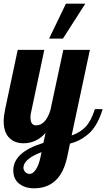

<svg xmlns="http://www.w3.org/2000/svg" viewBox="-28 -770 576 1040"><path d="M315 -500H459L360 -36Q408 -53 437 -84.5Q466 -116 486 -179H528Q514 -132 493.5 -97Q473 -62 447.5 -41.5Q422 -21 400 -10Q378 1 351 8L336 80Q300 250 156 250Q108 250 76 225Q44 200 44 153Q44 54 207 4L219 -50Q169 6 99 6Q51 6 21.5 -24Q-8 -54 -8 -114Q-8 -141 0 -179L68 -500H212L140 -160Q137 -148 137 -135Q137 -91 167 -91Q219 -91 245 -173ZM99 139Q99 151 108.5 161.5Q118 172 133 172Q150 172 166 148.5Q182 125 191 83L197 54Q99 91 99 139ZM238 -561 329 -750H434L313 -561Z"/></svg>

Font: Lobster 1.4
Style: Regular
Weight: 400
Designer: Pablo Impallari
Foundry: Pablo Impallari. www.impallari.com
Version: Version 1.4